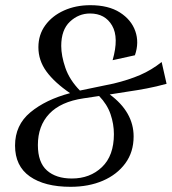

<svg xmlns="http://www.w3.org/2000/svg" viewBox="-20 -710 662 740"><path d="M495 -184Q495 -124 463 -80.5Q431 -37 376.5 -13.5Q322 10 252 10Q152 10 95 -30Q38 -70 38 -149Q38 -228 97 -277Q156 -326 250 -351Q190 -392 159 -434.5Q128 -477 128 -528Q128 -576 154.5 -612.5Q181 -649 226.5 -669.5Q272 -690 328 -690Q398 -690 442 -662Q486 -634 501.5 -590Q517 -546 500 -497L414 -478Q439 -565 412 -611.5Q385 -658 327 -658Q283 -658 249.5 -626.5Q216 -595 216 -533Q216 -495 232 -448.5Q248 -402 288 -361L418 -388Q476 -402 520 -421Q564 -440 603 -471L622 -387Q582 -376 545 -369Q508 -362 473 -357L403 -346Q495 -278 495 -184ZM126 -151Q126 -84 161 -53Q196 -22 257 -22Q327 -22 373 -66Q419 -110 419 -193Q419 -232 406 -270Q393 -308 362 -340L302 -331Q214 -318 170 -271.5Q126 -225 126 -151Z"/></svg>

Font: Inria Serif
Style: Italic
Weight: 400
Italic angle: -10°
Designer: Black Foundry Team
Foundry: Black Foundry
Version: Version 1.000; ttfautohint (v1.8.3)